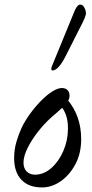

<svg xmlns="http://www.w3.org/2000/svg" viewBox="-20 -811 402 842"><path d="M164 11Q106 11 74 -22.5Q42 -56 42 -118Q42 -155 52 -189Q62 -223 75 -251Q91 -284 114 -315Q137 -346 162 -371Q187 -396 210.5 -410.5Q234 -425 251 -425Q267 -425 276 -416Q285 -407 285 -391Q285 -375 272.5 -359Q260 -343 228 -316Q186 -282 153.5 -242Q121 -202 102 -164Q83 -126 83 -98Q83 -73 97 -59Q111 -45 133 -45Q172 -45 205 -74Q238 -103 258 -149.5Q278 -196 278 -247Q278 -281 270 -304.5Q262 -328 248 -344L275 -375Q336 -303 336 -201Q336 -138 310.5 -90.5Q285 -43 246 -16Q207 11 164 11ZM210 -502Q208 -502 206.5 -503.5Q205 -505 205 -509Q205 -511 205.5 -513.5Q206 -516 207 -519L303 -753Q317 -791 332 -791Q343 -791 350 -777.5Q357 -764 357 -752Q357 -746 351 -731Q345 -716 328 -684L271 -571Q237 -502 210 -502Z"/></svg>

Font: Junicode VF
Style: Italic
Weight: 400
Italic angle: -11°
Designer: Peter S. Baker
Version: Version 2.209